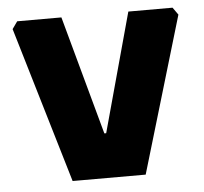

<svg xmlns="http://www.w3.org/2000/svg" viewBox="-44 -578 662 623"><g transform="rotate(-5 287.0 -266.0)"><path d="M17 -508 34 -532H178L284 -145H290L396 -532H540L557 -508L406 0H168Z"/></g></svg>

Font: Oxanium ExtraBold
Style: Regular
Weight: 800
Designer: Severin Meyer
Version: Version 2.000